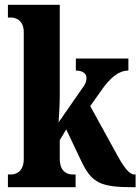

<svg xmlns="http://www.w3.org/2000/svg" viewBox="-20 -780 585 800"><path d="M13 0H295V-53H282C264 -53 229 -61 229 -119V-196L256 -241L320 -106C363 -17 401 0 533 0H545V-53H541C518 -53 496 -83 466 -138L356 -338L400 -400C441 -460 477 -486 515 -486V-536H296V-486C323 -486 340 -474 340 -457C340 -450 341 -435 324 -414L224 -270C225 -282 229 -343 229 -377V-760H13V-707H25C42 -707 79 -699 79 -646V-118C79 -61 43 -53 25 -53H13Z"/></svg>

Font: Noto Serif Lao ExtraCondensed ExtraBold
Style: Regular
Weight: 800
Width: 2
Designer: Monotype Design Team
Foundry: Monotype Imaging Inc.
Version: Version 2.003